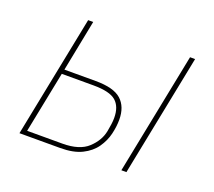

<svg xmlns="http://www.w3.org/2000/svg" viewBox="-93 -628 836 749"><g transform="rotate(20 325.5 -253.0)"><path d="M53 0 154 -506H175L133 -293H263Q338 -293 369.5 -264.5Q401 -236 401 -182Q401 -154 393.5 -122.5Q386 -91 366.5 -63Q347 -35 312 -17.5Q277 0 222 0ZM78 -19H224Q295 -19 330 -51.5Q365 -84 373 -125Q376 -140 378 -155Q380 -170 380 -182Q380 -229 354 -251.5Q328 -274 261 -274H129ZM476 0 577 -506H598L497 0Z"/></g></svg>

Font: IBM Plex Sans Thin
Style: Italic
Weight: 250
Italic angle: -11.31°
Designer: Mike Abbink, Paul van der Laan, Pieter van Rosmalen
Foundry: Bold Monday
Version: Version 3.201